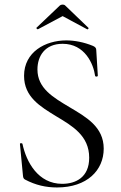

<svg xmlns="http://www.w3.org/2000/svg" viewBox="-20 -814 531 846"><path d="M145 -508C145 -566 177 -621 256 -621C354 -621 392 -532 399 -480C400 -475 411 -475 411 -481L404 -595C404 -602 399 -608 389 -612C350 -628 309 -636 272 -636C180 -636 86 -585 86 -480C86 -387 157 -345 227 -302C299 -259 373 -216 373 -119C373 -32 313 -4 254 -4C148 -4 96 -100 79 -180C78 -184 66 -185 68 -178L81 -42C82 -32 83 -27 90 -23C137 2 183 12 231 12C364 12 437 -64 437 -159C437 -255 360 -298 286 -342C214 -385 145 -425 145 -508ZM244 -790 141 -692C138 -690 145 -684 147 -685L256 -743L364 -685C367 -683 373 -690 369 -692L267 -790C261 -796 248 -794 244 -790Z"/></svg>

Font: Cormorant Garamond
Style: Regular
Weight: 400
Designer: Christian Thalmann (Catharsis Fonts)
Foundry: Catharsis Fonts
Version: Version 4.002;Glyphs 3.4 (3410)